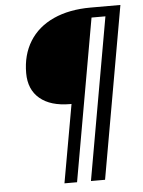

<svg xmlns="http://www.w3.org/2000/svg" viewBox="-55 -744 654 881"><g transform="rotate(-5 272.0 -303.5)"><path d="M270 -267H264Q174 -267 124.5 -308.5Q75 -350 75 -426Q75 -510 113.5 -572Q152 -634 224.5 -667Q297 -700 396 -700H533L393 93H328L460 -654H396L264 93H206Z"/></g></svg>

Font: Sarabun
Style: Bold Italic
Weight: 700
Italic angle: -10°
Designer: Suppakit Chalermlarp | Katatrad Co.,Ltd.
Foundry: Cadson Demak Co.,Ltd.
Version: Version 1.000; ttfautohint (v1.6)